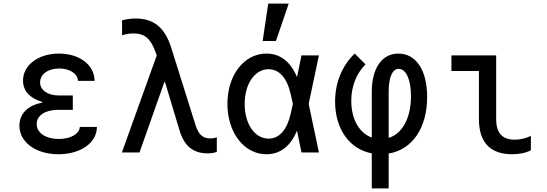

<svg xmlns="http://www.w3.org/2000/svg" viewBox="-20 -848 3040 1068"><path d="M414 -398H506C506 -487 422 -550 308 -550C192 -550 108 -485 108 -400C108 -343 145 -302 215 -281V-277C134 -262 88 -215 88 -149C88 -57 179 10 305 10C429 10 519 -54 519 -142H424C421 -102 372 -75 307 -75C234 -75 184 -109 184 -158C184 -205 231 -237 302 -237H385V-317H307C245 -317 203 -347 203 -390C203 -435 247 -467 309 -467C368 -467 412 -438 414 -398Z M658 0H756L894 -391H898L978 -125C1004 -36 1054 5 1135 5C1153 5 1169 3 1186 -3V-85C1175 -80 1163 -78 1150 -78C1108 -78 1085 -99 1068 -151L933 -581C897 -696 834 -745 735 -745C711 -745 687 -742 659 -735V-652C681 -659 701 -662 722 -662C785 -662 818 -634 846 -556L852 -540Z M1462 -550C1338 -550 1245 -431 1245 -270C1245 -110 1338 10 1462 10C1538 10 1596 -34 1632 -121L1657 0H1754L1697 -270L1754 -540H1657L1632 -419C1596 -506 1538 -550 1462 -550ZM1598 -220C1578 -127 1535 -77 1474 -77C1397 -77 1341 -158 1341 -270C1341 -381 1397 -463 1474 -463C1534 -463 1578 -413 1598 -320L1609 -270ZM1586 -828H1472L1441 -620H1515Z M2048 -337V-83C1980 -107 1934 -183 1934 -287C1934 -368 1962 -438 2013 -490L1953 -550C1883 -483 1844 -389 1844 -283C1844 -129 1925 -18 2048 5V200H2142V6C2273 -15 2356 -136 2356 -309C2356 -458 2294 -550 2196 -550C2104 -550 2048 -468 2048 -337ZM2142 -81V-337C2142 -418 2162 -465 2198 -465C2240 -465 2266 -403 2266 -313C2266 -191 2218 -104 2142 -81Z M2740 -540H2491V-453H2644V-185C2644 -57 2707 10 2828 10C2867 10 2904 3 2933 -12V-92C2904 -78 2873 -71 2843 -71C2774 -71 2740 -108 2740 -185Z"/></svg>

Font: CommitMono
Style: 500Regular
Weight: 500
Monospace: yes
Designer: Eigil Nikolajsen
Foundry: Eigil Nikolajsen
Version: Version 1.143